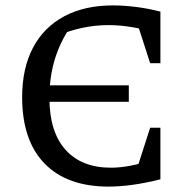

<svg xmlns="http://www.w3.org/2000/svg" viewBox="-20 -683 705 711"><path d="M382 8Q228 8 145 -77.5Q62 -163 62 -323Q62 -430 102 -506Q142 -582 217.5 -622.5Q293 -663 398 -663Q437 -663 482 -657.5Q527 -652 574 -640L552 -563Q509 -576 466 -583Q423 -590 382 -590Q333 -590 285.5 -580Q238 -570 191 -550L239 -581Q201 -524 182 -460Q163 -396 163 -321Q163 -195 222.5 -128.5Q282 -62 391 -62Q425 -62 464 -69.5Q503 -77 548 -92L574 -19Q467 8 382 8ZM474 -17 536 -210H574V-19ZM536 -449 474 -641 574 -640V-449ZM109 -306V-367H457V-306Z"/></svg>

Font: Piazzolla 24pt Medium
Style: Regular
Weight: 500
Designer: Juan Pablo del Peral
Foundry: Huerta Tipografica
Version: Version 2.005